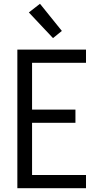

<svg xmlns="http://www.w3.org/2000/svg" viewBox="-20 -998 540 1018"><path d="M72 0V-735H436V-665H150V-417H380V-347H150V-70H436V0ZM261 -796 133 -932 192 -978 308 -834Z"/></svg>

Font: HulyMono
Style: Regular
Weight: 400
Monospace: yes
Designer: Belleve Invis
Foundry: Belleve Invis
Version: Version 33.2.5; ttfautohint (v1.8.4)